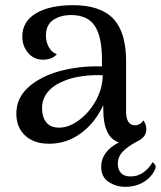

<svg xmlns="http://www.w3.org/2000/svg" viewBox="-20 -543 620 740"><path d="M580 100Q580 103 578 109Q565 139 534.5 158Q504 177 463 177Q427 177 398.5 158Q370 139 370 100Q370 41 438 6Q378 -14 378 -122V-138Q347 -70 292 -29.5Q237 11 169 11Q111 11 77 -20.5Q43 -52 43 -105Q43 -165 89 -206.5Q135 -248 210 -269Q290 -290 373 -287V-312Q373 -401 345.5 -443Q318 -485 254 -485Q213 -485 185 -466Q157 -447 157 -405Q157 -383 167.5 -362.5Q178 -342 199 -334Q181 -313 146 -313Q110 -313 88 -339.5Q66 -366 66 -402Q66 -460 118.5 -491.5Q171 -523 262 -523Q367 -523 416.5 -471Q466 -419 466 -307V-113Q466 -60 501 -60Q509 -60 518 -65Q527 -70 533 -79Q544 -63 544 -45Q544 -29 534.5 -17Q525 -5 507 3Q471 22 452.5 42Q434 62 434 89Q434 110 446 123.5Q458 137 483 137Q512 137 533.5 121Q555 105 568 82Q580 91 580 100ZM376 -253Q339 -255 298 -249.5Q257 -244 229 -232Q187 -216 164.5 -189Q142 -162 142 -125Q142 -93 158 -72Q174 -51 208 -51Q245 -51 284 -79.5Q323 -108 349 -154.5Q375 -201 376 -253Z"/></svg>

Font: Arima Madurai Medium
Style: Regular
Weight: 500
Designer: Joana Correia and Natanael Gama
Foundry: NDISCOVER
Version: Version 1.020